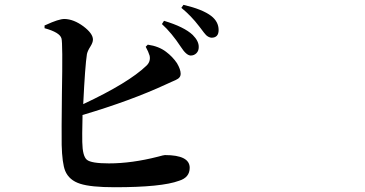

<svg xmlns="http://www.w3.org/2000/svg" viewBox="-20 -787 1540 810"><path d="M463.9 2.9Q363.3 2.9 318.4 -11.7Q271.5 -26.4 254.9 -66.4Q242.2 -98.6 240.2 -175.8Q239.3 -231.4 241.2 -390.6Q245.1 -607.4 239.3 -625Q232.4 -650.4 168 -668V-679.7Q169.9 -680.7 172.9 -681.6Q227.5 -707 252 -707Q291 -706.1 332 -675.8Q372.1 -645.5 372.1 -620.1Q372.1 -607.4 360.8 -589.8Q349.6 -572.3 346.7 -558.6Q338.9 -509.8 331.1 -347.7Q522.5 -437.5 597.7 -509.8Q616.2 -527.3 611.3 -551.8Q606.4 -568.4 594.7 -589.8L603.5 -598.6Q650.4 -591.8 680.7 -568.4Q708 -547.9 726.6 -520.5Q742.2 -494.1 742.2 -475.6Q742.2 -462.9 731.4 -455.1Q724.6 -450.2 703.1 -441.4Q689.5 -435.5 681.6 -431.6Q532.2 -362.3 328.1 -301.8Q328.1 -298.8 328.1 -293Q326.2 -210.9 327.1 -187.5Q328.1 -127.9 346.7 -112.8Q365.2 -97.7 439.5 -97.7Q536.1 -97.7 646.5 -126Q670.9 -132.8 675.8 -132.8Q780.3 -132.8 780.3 -79.1Q780.3 -38.1 735.4 -24.4Q662.1 2.9 463.9 2.9ZM784.2 -552.7Q765.6 -553.7 743.2 -588.9Q704.1 -648.4 663.1 -685.5L671.9 -699.2Q756.8 -673.8 793 -639.6Q819.3 -613.3 818.4 -587.9Q818.4 -572.3 808.6 -562.5Q798.8 -552.7 784.2 -552.7ZM872.1 -627.9Q860.4 -628.9 849.6 -638.7Q842.8 -645.5 827.1 -667Q825.2 -669.9 820.3 -675.8Q786.1 -720.7 745.1 -753.9L753.9 -766.6Q834 -748 871.1 -719.7Q902.3 -695.3 902.3 -660.2Q902.3 -627.9 872.1 -627.9Z"/></svg>

Font: Bpmf GenRyu Min B
Style: B
Weight: 700
Foundry: But Ko
Version: Version 1.320